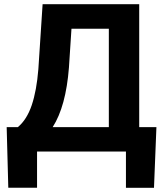

<svg xmlns="http://www.w3.org/2000/svg" viewBox="-20 -731 788 926"><path d="M233.9 -117.7H504.9V-592.3H324.7L312.5 -405.3Q297.9 -217.3 233.9 -117.7ZM722.7 174.8H587.4V0H158.7V174.3H20L12.2 -117.7H65.9Q109.4 -153.8 133.1 -223.9Q156.7 -293.9 165 -397.5L185.5 -710.9H651.4V-117.7H734.4Z"/></svg>

Font: MAUL Bold
Style: Bold
Weight: 700
Designer: MAUL
Version: Version 1.0; 2020; ttfautohint (v1.8.3)